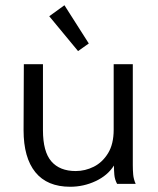

<svg xmlns="http://www.w3.org/2000/svg" viewBox="-20 -702 603 733"><path d="M248 11Q160 11 115 -44.5Q70 -100 70 -205L71 -457H144V-205Q144 -123 176 -86Q208 -49 269 -49Q305 -49 338 -65.5Q371 -82 392.5 -117Q414 -152 414 -207V-457H487V-71Q487 -53 488.5 -35.5Q490 -18 498 0H427Q418 -17 416.5 -35Q415 -53 415 -70Q391 -32 345 -10.5Q299 11 248 11ZM278 -507 168 -640 226 -682 319 -536Z"/></svg>

Font: Inconsolata SemiExpanded
Style: Regular
Weight: 400
Width: 6
Monospace: yes
Designer: Raph Levien, Cyreal, Brenton Simpson
Foundry: Raph Levien, Cyreal, Google
Version: Version 3.100; ttfautohint (v1.8.4.7-5d5b)